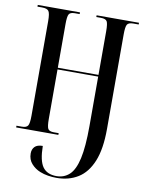

<svg xmlns="http://www.w3.org/2000/svg" viewBox="-102 -786 845 1102"><g transform="rotate(10 321.0 -234.5)"><path d="M305 245Q281 245 255.5 241Q230 237 208 228Q178 216 156.5 192Q135 168 135 132Q135 108 149.5 93Q164 78 196 78Q197 164 222.5 199.5Q248 235 303 235Q347 235 378 206.5Q409 178 424.5 109Q440 40 440 -81V-369H203V-81Q203 -37 210.5 -23.5Q218 -10 245 -10H273V0H27V-10H58Q85 -10 93.5 -23.5Q102 -37 102 -81V-632Q102 -677 93 -690.5Q84 -704 54 -704H27V-714H273V-704H245Q218 -704 210.5 -690.5Q203 -677 203 -634V-379H440V-633Q440 -677 432.5 -690.5Q425 -704 396 -704H370V-714H617V-704H586Q558 -704 550 -690.5Q542 -677 542 -633V-82Q542 35 512.5 107Q483 179 429.5 212Q376 245 305 245Z"/></g></svg>

Font: Noto Serif Display ExtraCondensed Medium
Style: Regular
Weight: 500
Width: 2
Designer: Monotype Design Team
Foundry: Monotype Imaging Inc.
Version: Version 2.009